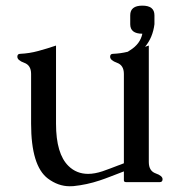

<svg xmlns="http://www.w3.org/2000/svg" viewBox="-20 -646 645 681"><path d="M507.8 -71.3Q507.8 -39.6 532.2 -31Q556.6 -22.5 556.6 -10.3Q556.6 0 546.4 0H427.7Q419.4 0 419.4 -6.3V-38.1Q392.6 -27.8 371.8 -19.8Q351.1 -11.7 333.5 -5.9Q288.1 9.3 240.2 14.2Q233.4 14.6 227.1 14.6Q186.5 14.6 149.9 -12.7Q90.3 -57.6 90.3 -207.5V-383.8Q90.3 -414.6 65.9 -423.3Q41.5 -432.1 41.5 -444.8Q41.5 -455.1 51.8 -455.1Q84 -456.5 115.5 -465.1Q147 -473.6 178.7 -484.4V-207.5Q178.7 -100.1 223.1 -57.1Q251.5 -29.3 292.5 -29.3Q315.9 -29.3 343.8 -38.6Q354 -42 370.6 -48.3Q387.2 -54.7 398.9 -59.1Q401.4 -60.1 407 -62Q412.6 -64 419.4 -66.9V-383.8Q419.4 -414.6 395 -423.3Q370.6 -432.1 370.6 -444.8Q370.6 -455.1 380.9 -455.1Q407.2 -456.1 433.1 -462.4Q437 -465.3 441.4 -467.8Q477.5 -490.2 484.9 -526.4Q441.9 -526.4 441.9 -560.1V-591.8Q441.9 -626 484.9 -626Q527.8 -626 527.8 -591.8V-560.1Q522 -513.2 494.6 -480Q501.5 -481.9 507.8 -484.4Z"/></svg>

Font: Caudex
Style: Regular
Weight: 400
Version: Version 1.04